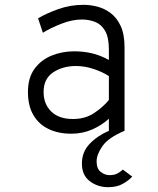

<svg xmlns="http://www.w3.org/2000/svg" viewBox="-20 -543 656 797"><path d="M429 234Q385.5 234 352.8 209.2Q320 184.5 320 136Q320 88 351.8 54.5Q383.5 21 432 0V-50Q401.5 -22.5 361.8 -5.2Q322 12 276 12Q222.5 12 182 -7.2Q141.5 -26.5 118.8 -65Q96 -103.5 96 -161Q96 -220 123.2 -257.2Q150.5 -294.5 194.2 -312.2Q238 -330 288 -330Q325 -330 359.8 -322.2Q394.5 -314.5 432 -294V-337Q432 -388.5 416 -415.5Q400 -442.5 374.2 -452.2Q348.5 -462 320 -462Q279.5 -462 234.2 -444.2Q189 -426.5 158 -407L138 -467Q170.5 -486.5 221 -504.8Q271.5 -523 327 -523Q354.5 -523 384 -515.5Q413.5 -508 439.2 -488.8Q465 -469.5 481 -435Q497 -400.5 497 -346V0Q429.5 28.5 405.2 63.5Q381 98.5 381 127Q381 157.5 398.2 170.8Q415.5 184 435 184Q456 184 469 176.2Q482 168.5 490 161L529 190Q514 206.5 489.5 220.2Q465 234 429 234ZM283 -49Q334 -49 371.5 -74.2Q409 -99.5 432 -128V-227Q407.5 -243.5 370 -256.2Q332.5 -269 295 -269Q241 -269 201 -242.8Q161 -216.5 161 -161Q161 -111 192.8 -80Q224.5 -49 283 -49Z"/></svg>

Font: Overpass Mono Light Light
Style: Regular
Weight: 300
Monospace: yes
Version: Version 4.000